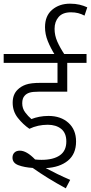

<svg xmlns="http://www.w3.org/2000/svg" viewBox="-20 -916 495 1045"><path d="M240 -237Q186 -237 140 -215Q105 -239 77 -274.5Q49 -310 49 -357Q49 -402 76 -428Q94 -446 121 -455.5Q148 -465 200 -465H293V-574H0V-622H451V-574H346V-417H191Q158 -417 141.5 -412Q125 -407 115 -396Q101 -382 101 -354Q101 -326 117 -304.5Q133 -283 151 -268Q171 -276 194.5 -280.5Q218 -285 244 -285Q311 -285 352.5 -247.5Q394 -210 394 -146Q394 -78 349.5 -41.5Q305 -5 229 -1Q259 15 293 31.5Q327 48 362 63L338 109Q237 54 158 -2Q112 -5 80 -17Q48 -29 48 -58Q48 -75 58.5 -85.5Q69 -96 88 -96Q125 -96 171 -48Q189 -46 206 -46Q270 -46 305.5 -70.5Q341 -95 341 -146Q341 -192 313 -214.5Q285 -237 240 -237ZM280 -615Q255 -655 240 -692.5Q225 -730 225 -768Q225 -830 264 -863Q303 -896 361 -896Q390 -896 413 -890.5Q436 -885 455 -876L440 -831Q423 -840 405.5 -844.5Q388 -849 366 -849Q321 -849 299 -823.5Q277 -798 277 -759Q277 -724 291.5 -690.5Q306 -657 334 -615Z"/></svg>

Font: Noto Sans SemiCondensed Light
Style: Italic
Weight: 300
Width: 4
Italic angle: -12°
Designer: Monotype Design Team
Foundry: Monotype Imaging Inc.
Version: Version 2.013; ttfautohint (v1.8.4.7-5d5b)